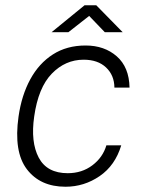

<svg xmlns="http://www.w3.org/2000/svg" viewBox="-20 -700 553 730"><path d="M229 10Q133 10 82.2 -56.5Q31.5 -123 50.5 -257Q62 -337.5 95 -398.2Q128 -459 181 -493Q234 -527 305.5 -527Q377 -527 424 -485.8Q471 -444.5 472.5 -367H415Q414.5 -414 383.2 -443.5Q352 -473 298 -473Q228.5 -473 177 -420Q125.5 -367 110 -257Q96 -160 127.2 -100.8Q158.5 -41.5 237.5 -41.5Q291.5 -41.5 331.2 -71.5Q371 -101.5 384.5 -147.5H441Q418 -71 359 -30.5Q300 10 229 10ZM176 -577.5 301.5 -680H346L446.5 -577.5H378.5L319 -639.5L240 -577.5Z"/></svg>

Font: Public Sans ExtraLight
Style: Italic
Weight: 200
Italic angle: -8°
Designer: The Public Sans project authors (U.S. Web Design System). Libre Franklin designed by Pablo Impallari and Rodrigo Fuenzal
Version: Version 1.007; ttfautohint (v1.8.1) -l 8 -r 50 -G 200 -x 14 